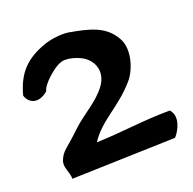

<svg xmlns="http://www.w3.org/2000/svg" viewBox="-101 -639 745 742"><g transform="rotate(-20 271.0 -268.0)"><path d="M155 -525C72 -496 29 -452 6 -366C18 -327 59 -318 96 -352C99 -377 161 -430 184 -436C210 -449 258 -431 276 -420C317 -394 332 -345 299 -298C262 -247 204 -219 159 -177C96 -116 78 -113 65 -78C55 -51 75 -28 75 1L502 -12C522 -34 549 -85 519 -118C410 -118 318 -102 212 -99C261 -174 337 -198 407 -280C437 -315 463 -393 434 -443C398 -508 333 -521 257 -535C226 -541 177 -533 155 -525Z"/></g></svg>

Font: Philokalia
Style: Regular
Weight: 400
Version: Version 001.010